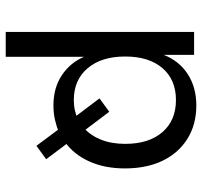

<svg xmlns="http://www.w3.org/2000/svg" viewBox="-38 -506 723 688"><g transform="rotate(90 324.0 -161.5)"><path d="M94 180V-495H176V-386Q198 -442 245.5 -472.5Q293 -503 357 -503Q426 -503 477 -471Q528 -439 555.5 -382Q583 -325 583 -247Q583 -175 558 -119.5Q533 -64 488 -32L490 -45L550 35L502 70L438 -16L454 -11Q433 -2 409 3.5Q385 9 357 9Q294 9 248.5 -21.5Q203 -52 182 -103H183V180ZM338 -64Q358 -64 375 -68Q392 -72 406 -78L400 -66L332 -156L380 -191L451 -97L438 -100Q465 -124 480 -161.5Q495 -199 495 -248Q495 -333 453 -381.5Q411 -430 338 -430Q265 -430 223.5 -381.5Q182 -333 182 -248Q182 -163 224 -113.5Q266 -64 338 -64Z"/></g></svg>

Font: Nunito Sans 8pt
Style: Regular
Weight: 400
Version: Version 3.101;gftools[0.9.27]